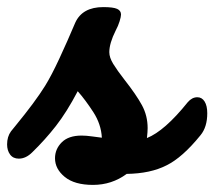

<svg xmlns="http://www.w3.org/2000/svg" viewBox="-28 -497 604 541"><path d="M234 24Q182 24 154.5 1.5Q127 -21 127 -51Q127 -77 146 -96Q165 -115 202 -115Q215 -115 232.5 -112.5Q250 -110 259 -109Q257 -147 235 -181Q213 -215 191 -240Q160 -181 129.5 -142Q99 -103 63 -68Q45 -50 25 -50Q9 -50 0.5 -61.5Q-8 -73 -8 -90Q-8 -112 3 -127L16 -143Q71 -210 99 -255Q117 -284 139.5 -332.5Q162 -381 184 -433Q204 -477 263 -477Q291 -477 302 -472Q313 -467 313 -456Q313 -450 309 -437Q305 -424 298 -411Q280 -375 280 -350Q280 -335 291 -317Q302 -299 323 -272Q356 -230 372 -200.5Q388 -171 388 -136Q388 -131 387.5 -124Q387 -117 386 -108Q436 -128 501 -209Q513 -223 528 -223Q541 -223 548.5 -211Q556 -199 556 -178Q556 -139 537 -116Q486 -53 441 -31Q396 -8 329 -7Q287 24 234 24Z"/></svg>

Font: Lebkuchenwelt
Style: Regular
Weight: 400
Designer: Vernon Adams
Foundry: Gereon Berster
Version: Version 1.000;PS 001.001;hotconv 1.0.56 